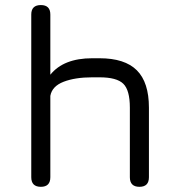

<svg xmlns="http://www.w3.org/2000/svg" viewBox="-20 -720 685 740"><path d="M137.5 0Q100.5 0 100.5 -37V-664Q100.5 -700.5 137.5 -700.5Q174 -700.5 174 -664V-432Q225 -495.5 335.5 -495.5H363.5Q461 -495.5 507.5 -449Q554 -402.5 554 -305V-37Q554 0 517.5 0Q480.5 0 480.5 -37V-305Q480.5 -372.5 455.2 -397.2Q430 -422 363.5 -422H335.5Q269.5 -422 225 -404.8Q180.5 -387.5 174 -350.5V-37Q174 0 137.5 0Z"/></svg>

Font: Jura Light SemiBold
Style: Regular
Weight: 600
Version: Version 5.106